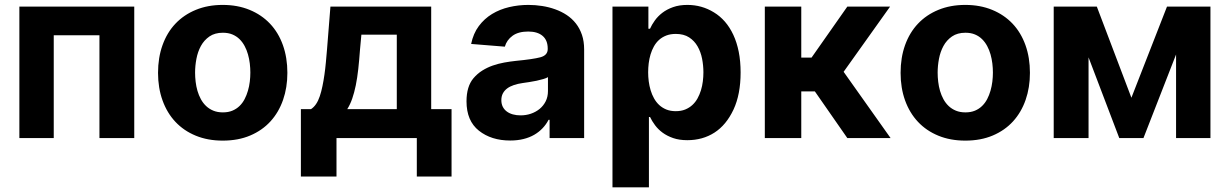

<svg xmlns="http://www.w3.org/2000/svg" viewBox="-20 -573 5101 797"><path d="M537.3 -545.5V0H392.8V-426.5H203.1V0H60.4V-545.5Z M904.5 -552.6Q966.3 -552.6 1016 -532.1Q1065.7 -511.7 1100.7 -474.8Q1135.7 -437.9 1154.3 -385.8Q1172.9 -333.8 1172.9 -270.6Q1172.9 -209.9 1155 -158.4Q1137.1 -106.9 1102.8 -69.2Q1068.5 -31.6 1018.6 -10.5Q968.8 10.7 904.5 10.7Q842.3 10.7 792.6 -9.8Q742.9 -30.2 708.1 -67.3Q673.3 -104.4 654.7 -156.2Q636 -208.1 636 -270.6Q636 -333.8 654.7 -385.8Q673.3 -437.9 708.3 -474.8Q743.3 -511.7 793 -532.1Q842.7 -552.6 904.5 -552.6ZM789.8 -271.7Q789.8 -253.2 792.1 -233.7Q794.4 -214.1 799.7 -195.8Q805 -177.6 813.9 -161.2Q822.8 -144.9 835.6 -132.8Q848.4 -120.7 865.6 -113.6Q882.8 -106.5 905.2 -106.5Q927.6 -106.5 944.6 -113.6Q961.6 -120.7 974.3 -133Q986.9 -145.2 995.4 -161.6Q1003.9 -177.9 1009.2 -196.4Q1014.6 -214.8 1016.9 -234.2Q1019.2 -253.6 1019.2 -271.7Q1019.2 -290.1 1016.9 -309.5Q1014.6 -328.8 1009.4 -347.1Q1004.3 -365.4 995.6 -381.7Q986.9 -398.1 974.3 -410.5Q961.6 -422.9 944.6 -430Q927.6 -437.1 905.2 -437.1Q871.8 -437.1 849.4 -421.7Q827.1 -406.2 813.9 -382.1Q800.8 -358 795.3 -328.7Q789.8 -299.4 789.8 -271.7Z M1229 159.8V-120H1271Q1294.7 -135.3 1307.5 -173.7Q1313.9 -192.8 1318.5 -215.4Q1323.2 -237.9 1326.7 -262.8Q1330.3 -287.6 1332.7 -314.1Q1335.2 -340.6 1337.4 -367.2L1351.6 -545.5H1769.9V-120H1854.4V159.8H1710.2V0H1376.8V159.8ZM1421.5 -120H1627.1V-429H1480.1L1474.4 -367.2Q1471.2 -323.5 1467.2 -286.6Q1463.1 -249.6 1456.9 -218.9Q1450.6 -188.2 1442.1 -163.7Q1433.6 -139.2 1421.5 -120Z M1945.3 -248.2Q1961.6 -267.4 1982.2 -280.2Q2002.8 -293 2025.7 -301Q2048.7 -308.9 2073.2 -313.4Q2097.7 -317.8 2121.4 -320.3Q2192.5 -327.1 2223 -335.2Q2253.6 -343.4 2253.6 -369.3V-371.4Q2253.6 -405.9 2232.4 -424Q2211.3 -442.1 2172.6 -442.1Q2131.7 -442.1 2107.6 -424.5Q2083.5 -407 2075.6 -379.3L1935.7 -390.6Q1944.6 -433.9 1967.5 -464.7Q1990.4 -495.4 2022.5 -514.9Q2054.7 -534.4 2093.6 -543.5Q2132.5 -552.6 2173.3 -552.6Q2202.4 -552.6 2230.6 -548.1Q2258.9 -543.7 2284.6 -534.4Q2310.4 -525.2 2332.4 -510.7Q2354.4 -496.1 2370.6 -475.5Q2386.7 -454.9 2395.8 -428.1Q2404.8 -401.3 2404.8 -367.9V0H2261.4V-75.6H2257.1Q2247.2 -56.5 2232.2 -40.7Q2217.3 -24.9 2197.6 -13.5Q2177.9 -2.1 2152.9 4.1Q2127.8 10.3 2097.7 10.3Q2019.5 10.3 1968 -30.5Q1916.5 -71.4 1916.5 -152.3Q1916.5 -214.1 1945.3 -248.2ZM2061.1 -157.3Q2061.1 -142 2066.9 -130.1Q2072.8 -118.3 2083.5 -110.3Q2094.1 -102.3 2108.8 -98.2Q2123.6 -94.1 2141 -94.1Q2163.4 -94.1 2183.8 -101Q2204.2 -108 2220 -120.9Q2235.8 -133.9 2245.2 -152.5Q2254.6 -171.2 2254.6 -195V-252.8Q2248.2 -248.6 2235.4 -244.9Q2222.7 -241.1 2207.7 -237.9Q2192.8 -234.7 2177.4 -232.4Q2161.9 -230.1 2149.5 -228.3Q2129.6 -225.5 2113.3 -220Q2096.9 -214.5 2085.4 -206Q2073.9 -197.4 2067.5 -185.4Q2061.1 -173.3 2061.1 -157.3Z M2522.4 -545.5H2671.5V-453.8H2678.3Q2685.7 -470.5 2698.2 -487.9Q2710.6 -505.3 2729.2 -519.7Q2747.9 -534.1 2773.6 -543.3Q2799.4 -552.6 2833.5 -552.6Q2893.1 -552.6 2943.5 -521.7Q2968.8 -506.4 2989.2 -483Q3009.6 -459.5 3024.1 -428.3Q3038.7 -397 3046.5 -358Q3054.3 -318.9 3054.3 -272Q3054.3 -181.5 3024.9 -118.3Q2994.7 -54 2945.7 -22.5Q2896.7 8.9 2833.1 8.9Q2799.7 8.9 2774.5 0.2Q2749.3 -8.5 2730.6 -22.2Q2712 -35.9 2699.2 -53.1Q2686.4 -70.3 2678.3 -87.4H2673.7V204.5H2522.4ZM2785.2 -111.5Q2807.2 -111.5 2824.2 -118.4Q2841.3 -125.4 2854 -137.1Q2866.8 -148.8 2875.5 -164.6Q2884.2 -180.4 2889.7 -198.3Q2895.2 -216.3 2897.5 -235.3Q2899.9 -254.3 2899.9 -272.7Q2899.9 -300.8 2894.4 -329.2Q2888.8 -357.6 2875.7 -380.5Q2862.6 -403.4 2840.6 -417.8Q2818.5 -432.2 2785.2 -432.2Q2763.1 -432.2 2745.9 -425.6Q2728.7 -419 2715.9 -407.5Q2703.1 -396 2694.4 -380.3Q2685.7 -364.7 2680.4 -346.9Q2675.1 -329.2 2672.8 -310.2Q2670.5 -291.2 2670.5 -272.7Q2670.5 -254.6 2672.9 -235.4Q2675.4 -216.3 2680.8 -198.3Q2686.1 -180.4 2695 -164.6Q2703.8 -148.8 2716.4 -137.1Q2729 -125.4 2746.1 -118.4Q2763.1 -111.5 2785.2 -111.5Z M3306.1 -545.5V-333.8H3348.7L3497.2 -545.5H3674.7L3481.9 -274.9L3676.8 0H3497.2L3362.6 -193.5H3306.1V0H3154.8V-545.5Z M3986.9 -552.6Q4048.7 -552.6 4098.4 -532.1Q4148.1 -511.7 4183.1 -474.8Q4218 -437.9 4236.7 -385.8Q4255.3 -333.8 4255.3 -270.6Q4255.3 -209.9 4237.4 -158.4Q4219.5 -106.9 4185.2 -69.2Q4150.9 -31.6 4101 -10.5Q4051.1 10.7 3986.9 10.7Q3924.7 10.7 3875 -9.8Q3825.3 -30.2 3790.5 -67.3Q3755.7 -104.4 3737 -156.2Q3718.4 -208.1 3718.4 -270.6Q3718.4 -333.8 3737 -385.8Q3755.7 -437.9 3790.7 -474.8Q3825.6 -511.7 3875.4 -532.1Q3925.1 -552.6 3986.9 -552.6ZM3872.2 -271.7Q3872.2 -253.2 3874.5 -233.7Q3876.8 -214.1 3882.1 -195.8Q3887.4 -177.6 3896.3 -161.2Q3905.2 -144.9 3918 -132.8Q3930.8 -120.7 3948 -113.6Q3965.2 -106.5 3987.6 -106.5Q4009.9 -106.5 4027 -113.6Q4044 -120.7 4056.6 -133Q4069.2 -145.2 4077.8 -161.6Q4086.3 -177.9 4091.6 -196.4Q4096.9 -214.8 4099.3 -234.2Q4101.6 -253.6 4101.6 -271.7Q4101.6 -290.1 4099.3 -309.5Q4096.9 -328.8 4091.8 -347.1Q4086.6 -365.4 4077.9 -381.7Q4069.2 -398.1 4056.6 -410.5Q4044 -422.9 4027 -430Q4009.9 -437.1 3987.6 -437.1Q3954.2 -437.1 3931.8 -421.7Q3909.4 -406.2 3896.3 -382.1Q3883.2 -358 3877.7 -328.7Q3872.2 -299.4 3872.2 -271.7Z M4354 0V-545.5H4533L4676.5 -167.3L4824.2 -545.5H5004.6V0H4861.9V-346.9L4726.6 0H4626.1L4498.6 -334.9V0Z"/></svg>

Font: Inter P
Style: Bold
Weight: 700
Designer: Rasmus Andersson
Foundry: rsms
Version: Version 3.018;git-588b23468